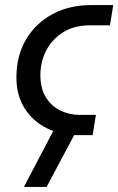

<svg xmlns="http://www.w3.org/2000/svg" viewBox="-20 -530 464 753"><path d="M282 0Q218 0 163.7 -27Q109.4 -54 76.9 -104.8Q44.4 -155.6 44.4 -226Q44.4 -312.4 82.5 -376Q120.6 -439.6 186.5 -474.8Q252.4 -510 336.2 -510H424.2L411.2 -430.6H330.4Q271 -430.6 227.7 -403.5Q184.4 -376.4 161.4 -332.1Q138.4 -287.8 138.4 -235.2Q138.4 -182.6 160.2 -147.9Q182 -113.2 217.2 -96.3Q252.4 -79.4 291.4 -79.4H356.2L343.2 0ZM73.8 203 190.8 -20H281.4L162.8 203Z"/></svg>

Font: MuseoModerno Thin
Style: Italic
Weight: 100
Italic angle: -9°
Designer: Pablo Cosgaya, Héctor Gatti, Marcela Romero, and the Authors of The MuseoModerno Project.
Foundry: Omnibus-Type Team
Version: Version 1.003